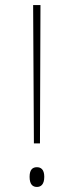

<svg xmlns="http://www.w3.org/2000/svg" viewBox="-20 -734 291 759"><path d="M114 -167H138L140 -714H111ZM126 5C141 5 155 -4 155 -35C155 -65 141 -73 126 -73C110 -73 97 -65 97 -35C97 -4 110 5 126 5Z"/></svg>

Font: Noto Serif Thai SemiCondensed Thin
Style: Regular
Weight: 100
Width: 4
Designer: Monotype Design Team
Foundry: Monotype Imaging Inc.
Version: Version 2.002